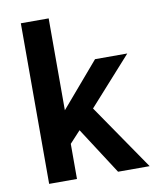

<svg xmlns="http://www.w3.org/2000/svg" viewBox="-82 -791 701 856"><g transform="rotate(-10 268.5 -363.5)"><path d="M383 0H526L322 -297L515 -512H369L197 -311V-727H71V0H197V-159L246 -212Z"/></g></svg>

Font: Fog Sans
Style: Bold
Weight: 700
Foundry: Intel Corporation
Version: Version 1.00